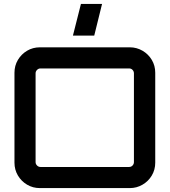

<svg xmlns="http://www.w3.org/2000/svg" viewBox="-20 -962 868 982"><path d="M184 0Q148 0 118.5 -17.5Q89 -35 71.5 -64.5Q54 -94 54 -130V-590Q54 -626 71.5 -655.5Q89 -685 118.5 -702.5Q148 -720 184 -720H644Q679 -720 709 -702.5Q739 -685 756.5 -655.5Q774 -626 774 -590V-130Q774 -94 756.5 -64.5Q739 -35 709 -17.5Q679 0 644 0ZM187 -108H640Q651 -108 658 -115.5Q665 -123 665 -133V-587Q665 -597 658 -604.5Q651 -612 640 -612H187Q177 -612 169.5 -604.5Q162 -597 162 -587V-133Q162 -123 169.5 -115.5Q177 -108 187 -108ZM353 -780 394 -942H502L462 -780Z"/></svg>

Font: Orbitron Medium
Style: Regular
Weight: 500
Designer: Matt McInerney
Foundry: The League of Moveable Type
Version: Version 2.001